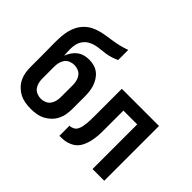

<svg xmlns="http://www.w3.org/2000/svg" viewBox="-145 -1008 1289 1289"><g transform="rotate(45 500.0 -363.5)"><path d="M250 8Q223 8 196.5 3.5Q170 -1 146.5 -13Q123 -25 103.5 -44Q84 -63 72 -87Q60 -111 55.5 -137.5Q51 -164 51 -191V-305Q51 -335 50.5 -364Q50 -393 50 -422Q50 -451 52 -479.5Q54 -508 60.5 -535.5Q67 -563 80.5 -588.5Q94 -614 114 -634Q134 -654 159.5 -667Q185 -680 212.5 -687Q240 -694 268 -698Q296 -702 324 -706.5Q352 -711 379.5 -718Q407 -725 434 -735V-639Q413 -629 391 -622Q369 -615 346 -611.5Q323 -608 299.5 -606Q276 -604 253.5 -598.5Q231 -593 211 -581Q191 -569 177.5 -550Q164 -531 159 -508Q154 -485 154 -462Q154 -447 155 -432.5Q156 -418 157 -403Q165 -425 178 -444.5Q191 -464 209.5 -478Q228 -492 250.5 -498Q273 -504 296 -504Q320 -504 343 -497.5Q366 -491 384.5 -476.5Q403 -462 416 -441.5Q429 -421 436.5 -398.5Q444 -376 446.5 -352.5Q449 -329 449 -305V-191Q449 -164 444.5 -137.5Q440 -111 428 -87Q416 -63 396.5 -44Q377 -25 353.5 -13Q330 -1 303.5 3.5Q277 8 250 8ZM250 -88Q269 -88 287.5 -95.5Q306 -103 317.5 -118.5Q329 -134 333.5 -153Q338 -172 338 -191V-305Q338 -324 333.5 -343Q329 -362 317.5 -377.5Q306 -393 287.5 -400.5Q269 -408 250 -408Q231 -408 212.5 -400.5Q194 -393 182.5 -377.5Q171 -362 166.5 -343Q162 -324 162 -305V-191Q162 -172 166.5 -153Q171 -134 182.5 -118.5Q194 -103 212.5 -95.5Q231 -88 250 -88Z M515 0V-96Q531 -96 546.5 -104Q562 -112 569.5 -126.5Q577 -141 580.5 -157.5Q584 -174 585.5 -190.5Q587 -207 587.5 -223.5Q588 -240 588 -257V-520H941V0H830V-424H699V-261Q699 -242 699 -223.5Q699 -205 697.5 -186.5Q696 -168 693 -149.5Q690 -131 684.5 -113Q679 -95 671 -78Q663 -61 651 -47Q639 -33 622.5 -23.5Q606 -14 588.5 -8.5Q571 -3 552 -1.5Q533 0 515 0Z"/></g></svg>

Font: Iosevka Custom
Style: Bold
Weight: 700
Monospace: yes
Designer: Belleve Invis
Foundry: Belleve Invis
Version: Version 30.3.3; ttfautohint (v1.8.3)